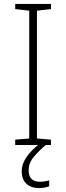

<svg xmlns="http://www.w3.org/2000/svg" viewBox="-20 -734 334 972"><path d="M238 0H57V-27L128 -33V-680L57 -688V-714H238V-688L167 -680V-33L238 -27ZM125 128Q125 186 181 186Q195 186 207.5 184Q220 182 229 179V209Q219 213 206 215.5Q193 218 176 218Q138 218 114 196.5Q90 175 90 133Q90 96 115 60Q140 24 188 -12L212 0Q178 28 151.5 59.5Q125 91 125 128Z"/></svg>

Font: Noto Sans ExtraLight
Style: Regular
Weight: 200
Designer: Monotype Design Team
Foundry: Monotype Imaging Inc.
Version: Version 2.007